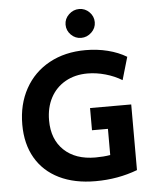

<svg xmlns="http://www.w3.org/2000/svg" viewBox="-60 -943 808 1008"><g transform="rotate(-5 344.0 -439.0)"><path d="M45 -314Q45 -421 90.5 -503Q136 -585 218.5 -630Q301 -675 409 -675Q471 -675 526.5 -661Q582 -647 625 -621L590 -501Q551 -525 503 -538.5Q455 -552 409 -552Q343 -552 292.5 -523.5Q242 -495 214.5 -443.5Q187 -392 187 -324Q187 -224 247.5 -166.5Q308 -109 413 -109Q455 -109 491 -115V-253H407V-370H624V-24Q521 15 403 15Q292 15 211.5 -24.5Q131 -64 88 -138Q45 -212 45 -314ZM317 -817Q317 -848 340.5 -870.5Q364 -893 395 -893Q426 -893 448.5 -870.5Q471 -848 471 -817Q471 -786 447.5 -763.5Q424 -741 393 -741Q362 -741 339.5 -763.5Q317 -786 317 -817Z"/></g></svg>

Font: Secular One
Style: Regular
Weight: 400
Designer: Michal Sahar
Foundry: Hagilda
Version: Version 1.000